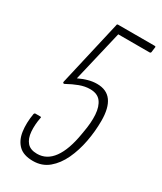

<svg xmlns="http://www.w3.org/2000/svg" viewBox="-171 -720 667 790"><g transform="rotate(30 163.0 -324.5)"><path d="M124 6Q79 6 56 -16.5Q33 -39 27.5 -77.5Q22 -116 30 -163Q32 -168 36 -168H59Q65 -168 63 -163Q56 -127 58.5 -95.5Q61 -64 76.5 -46Q92 -28 124 -28Q170 -28 200 -69.5Q230 -111 243 -190L245 -202Q254 -250 251.5 -287.5Q249 -325 232.5 -346.5Q216 -368 181 -368Q157 -368 131.5 -358.5Q106 -349 81 -335Q77 -332 73.5 -333.5Q70 -335 71 -340L142 -649Q142 -655 148 -655H321Q328 -655 326 -649L323 -626Q322 -621 316 -621H168L111 -379Q132 -389 153 -395Q174 -401 195 -401Q241 -401 263.5 -370Q286 -339 286 -278Q286 -228 276.5 -178Q267 -128 247.5 -86.5Q228 -45 197.5 -19.5Q167 6 124 6Z"/></g></svg>

Font: Sofia Sans Extra Condensed ExtraLight
Style: Italic
Weight: 250
Italic angle: -9°
Version: Version 4.100